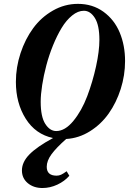

<svg xmlns="http://www.w3.org/2000/svg" viewBox="-20 -696 658 979"><path d="M196.3 262.7Q151.4 262.7 121.6 237.8Q91.8 212.9 91.8 172.9Q91.8 130.4 130.1 91.3Q168.5 52.2 250.5 7.8Q161.1 -11.2 111.1 -90.8Q61 -170.4 61 -278.3Q61 -353 84.7 -424.8Q108.4 -496.6 149.2 -552.2Q189.9 -607.9 249.8 -642.1Q309.6 -676.3 377.4 -676.3Q452.1 -676.3 507.6 -636Q563 -595.7 590.3 -530.3Q617.7 -464.8 617.7 -384.8Q617.7 -312 595.5 -242.2Q573.2 -172.4 534.4 -117.4Q495.6 -62.5 439 -26.9Q382.3 8.8 317.4 12.7Q266.1 58.1 242.2 91.1Q218.3 124 218.3 154.3Q218.3 199.7 268.6 199.7Q280.8 199.7 291.5 194.8Q302.2 189.9 319.8 177.2L333.5 200.2Q309.6 228 272.5 245.4Q235.4 262.7 196.3 262.7ZM266.6 -27.8Q311.5 -27.8 354 -79.3Q396.5 -130.9 424.6 -205.1Q452.6 -279.3 469.7 -357.4Q486.8 -435.5 486.8 -492.7Q486.8 -567.9 463.6 -604.5Q440.4 -641.1 407.7 -641.1Q377.4 -641.1 347.7 -616.9Q317.9 -592.8 294.2 -553.5Q270.5 -514.2 250.2 -464.4Q230 -414.6 216.3 -362.8Q202.6 -311 195.1 -262.5Q187.5 -213.9 187.5 -176.8Q187.5 -100.6 210.9 -64.2Q234.4 -27.8 266.6 -27.8Z"/></svg>

Font: Elstob Grade
Style: Italic
Weight: 400
Italic angle: -20°
Designer: Peter S. Baker
Version: Version 1.015